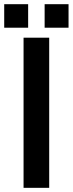

<svg xmlns="http://www.w3.org/2000/svg" viewBox="-50 -901 349 921"><path d="M63 0V-720.2H186V0ZM-29.8 -768.1V-880.9H85V-768.1ZM164.1 -768.1V-880.9H278.8V-768.1Z"/></svg>

Font: Aspekta 550
Style: Regular
Weight: 550
Designer: Ivo Dolenc
Version: Version 2.000